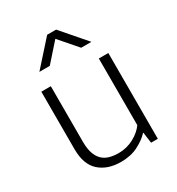

<svg xmlns="http://www.w3.org/2000/svg" viewBox="-168 -796 839 911"><g transform="rotate(-30 251.5 -341.0)"><path d="M383 -470H435V0H398L390 -59H388Q364 -33 324 -12.5Q284 8 230 8Q157 8 112.5 -31.5Q68 -71 68 -155V-470H120V-166Q120 -127 129 -101.5Q138 -76 154 -61Q170 -46 192.5 -40Q215 -34 241 -34Q286 -34 324.5 -55Q363 -76 383 -105ZM392 -556H336L251 -654L164 -556H107L227 -690H276Z"/></g></svg>

Font: Mukta Mahee ExtraLight
Style: Regular
Weight: 275
Designer: Shuchita Grover, Noopur Datye, Girish Dalvi, Yashodeep Gholap
Foundry: Ek Type
Version: Version 2.538;PS 1.000;hotconv 16.6.51;makeotf.lib2.5.65220;